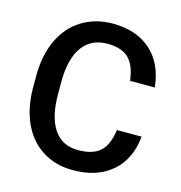

<svg xmlns="http://www.w3.org/2000/svg" viewBox="-108 -818 869 923"><g transform="rotate(15 326.5 -356.0)"><path d="M49.8 0ZM614.7 -231.4Q604 -117.7 530.8 -54Q457.5 9.8 335.9 9.8Q251 9.8 186.3 -30.5Q121.6 -70.8 86.4 -145Q51.3 -219.2 49.8 -317.4V-383.8Q49.8 -484.4 85.4 -561Q121.1 -637.7 187.7 -679.2Q254.4 -720.7 341.8 -720.7Q459.5 -720.7 531.2 -656.7Q603 -592.8 614.7 -476.1H491.7Q482.9 -552.7 447 -586.7Q411.1 -620.6 341.8 -620.6Q261.2 -620.6 218 -561.8Q174.8 -502.9 173.8 -389.2V-326.2Q173.8 -210.9 215.1 -150.4Q256.3 -89.8 335.9 -89.8Q408.7 -89.8 445.3 -122.6Q481.9 -155.3 491.7 -231.4Z"/></g></svg>

Font: Roboto-o Medium
Style: Regular
Weight: 500
Designer: Google
Version: Version 2.134; 2016; ttfautohint (v1.6)